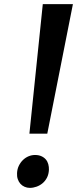

<svg xmlns="http://www.w3.org/2000/svg" viewBox="-20 -888 383 918"><path d="M184.6 -868.2H328.6L206.1 -249H120.6ZM61.5 -60.5Q62.5 -80.1 70.3 -95.9Q78.1 -111.8 90.1 -123.3Q102.1 -134.8 116.9 -140.9Q131.8 -147 147.5 -147Q165 -147 178 -141.1Q190.9 -135.3 199.2 -125.5Q207.5 -115.7 210.9 -102.8Q214.4 -89.8 213.9 -76.2Q212.9 -54.7 204.6 -38.6Q196.3 -22.5 183.3 -11.7Q170.4 -1 154.5 4.6Q138.7 10.3 122.6 10.3Q109.4 10.3 97.7 5.1Q85.9 0 77.6 -9.3Q69.3 -18.6 64.9 -31.7Q60.5 -44.9 61.5 -60.5Z"/></svg>

Font: Merriweather Bold
Style: Italic
Weight: 700
Italic angle: -7°
Designer: Eben Sorkin ( eben@eyebytes.com )
Foundry: Eben Sorkin ( eben@eyebytes.com )
Version: Version 1.5; ttfautohint (v0.97) -l 13 -r 13 -G 200 -x 24 -f